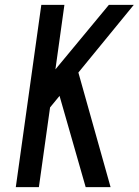

<svg xmlns="http://www.w3.org/2000/svg" viewBox="-20 -770 570 790"><path d="M45 0H140L186 -328L225 -375.5L332.5 0H435L302.5 -471.5L530.5 -750H428L208 -484.5L245 -750H150Z"/></svg>

Font: Mohave Medium
Style: Italic
Weight: 500
Italic angle: -8°
Designer: Gumpita Rahayu
Foundry: Tokotype
Version: Version 2.002; ttfautohint (v1.8.3)